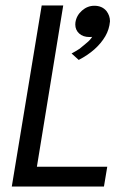

<svg xmlns="http://www.w3.org/2000/svg" viewBox="-20 -680 448 700"><path d="M359 0H23L132 -660H210.5L114.5 -72H371ZM267 -461.5 241 -485Q256 -493 270.5 -502.5Q282.5 -513 295.2 -523Q308 -533 316 -545.5L306.5 -545Q282.5 -545 268.5 -558Q254.5 -571 254.5 -590.5L255 -598.5Q259 -624 279 -641.5Q299 -659 324 -659Q352 -659 368 -640Q381 -623 381 -602.5Q378.5 -573 364 -548Q333.5 -496 267 -461.5Z"/></svg>

Font: Lucymar Sans
Style: Italic
Weight: 400
Italic angle: -10°
Foundry: The League of Moveable Type (original font) / Main changes by Cristiano Sobral with portions from Mirco Monsees
Version: Version 2.00;August 30, 2020;FontCreator 13.0.0.2681 64-bit